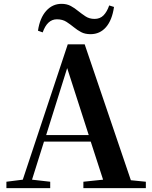

<svg xmlns="http://www.w3.org/2000/svg" viewBox="-20 -975 786 995"><path d="M176.8 -815.9Q186.5 -881.8 219.2 -918.5Q252 -955.1 298.8 -955.1Q326.7 -955.1 347.2 -943.8Q367.7 -932.6 383.8 -918.9Q402.8 -903.8 422.9 -890.4Q442.9 -877 470.2 -877Q498.5 -877 516.6 -895.5Q534.7 -914.1 545.9 -946.8L570.8 -939Q561 -870.6 529.3 -834.2Q497.6 -797.9 449.2 -797.9Q420.4 -797.9 400.4 -808.6Q380.4 -819.3 363.8 -833Q345.2 -848.1 324.7 -861.6Q304.2 -875 274.9 -875Q225.1 -875 201.2 -807.1ZM328.1 -622.1 219.2 -274.9H439.9ZM412.1 0V-33.2L514.2 -43.9L450.2 -241.2H208L146 -43.9L240.2 -33.2V0H13.2V-33.2L98.1 -43.9L331.1 -745.1H418.9L658.2 -41L735.8 -33.2V0Z"/></svg>

Font: Source Han Serif TW
Style: Bold
Weight: 700
Designer: Ryoko NISHIZUKA Ë•øÂ°öÊ∂ºÂ≠ê (kana & ideographs); Frank Grie√ühammer (Latin, Greek & Cyrillic); Wenlong ZHANG Âº†ÊñáÈæô 
Foundry: Adobe
Version: Version 2.003;hotconv 1.1.1;makeotfexe 2.6.0